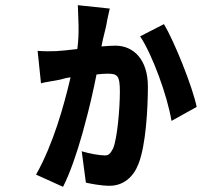

<svg xmlns="http://www.w3.org/2000/svg" viewBox="-20 -652 840 740"><path d="M352 -365C369 -367 383 -368 394 -368C433 -368 442 -361 442 -298C442 -234 432 -118 416 -80C405 -60 400 -53 384 -53C364 -53 324 -60 295 -69L311 52C330 56 369 64 402 64C457 64 495 29 514 -21C542 -92 550 -233 550 -319C550 -422 495 -476 425 -476C413 -476 393 -475 371 -473C377 -507 388 -542 391 -562C393 -577 399 -599 403 -619L280 -632C281 -587 287 -528 278 -463C244 -459 216 -456 197 -455C175 -454 151 -454 125 -456L138 -331C155 -336 188 -340 206 -344C220 -346 226 -351 252 -354C227 -247 186 -98 119 21L223 68C250 15 276 -61 298 -139L301 -150C302 -151 302 -153 302 -155L305 -165C325 -237 341 -309 352 -365ZM738 -240C722 -318 652 -492 612 -559L520 -512C566 -444 625 -284 641 -186L738 -240Z"/></svg>

Font: Glow Sans TC Compressed
Style: Bold
Weight: 700
Width: 2
Designer: Ryoko NISHIZUKA (kana, bopomofo & ideographs); Paul D. Hunt (Latin, Greek & Cyrillic); Sandoll Communications, Soo-young
Version: Version 0.93